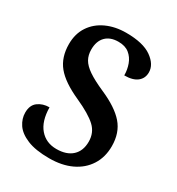

<svg xmlns="http://www.w3.org/2000/svg" viewBox="-175 -836 884 957"><g transform="rotate(30 267.0 -357.0)"><path d="M251 10Q172 10 124 -10Q76 -30 55 -61.5Q34 -93 34 -128Q34 -171 61 -191Q88 -211 126 -211Q127 -132 163 -90Q199 -48 259 -48Q317 -48 349 -77.5Q381 -107 381 -160Q381 -212 345 -245.5Q309 -279 227 -316Q133 -358 92.5 -407.5Q52 -457 52 -533Q52 -592 80.5 -635Q109 -678 159 -701Q209 -724 272 -724Q370 -724 419 -689Q468 -654 468 -609Q468 -575 443 -555Q418 -535 369 -535Q369 -568 358 -598Q347 -628 323.5 -647Q300 -666 261 -666Q214 -666 188 -639.5Q162 -613 162 -565Q162 -533 175.5 -509Q189 -485 222 -462.5Q255 -440 314 -414Q406 -374 449 -324.5Q492 -275 492 -198Q492 -135 462 -88Q432 -41 378 -15.5Q324 10 251 10Z"/></g></svg>

Font: Noto Serif SemiCondensed SemiBold
Style: Regular
Weight: 600
Width: 4
Designer: Monotype Design Team
Foundry: Monotype Imaging Inc.
Version: Version 2.013; ttfautohint (v1.8.4.7-5d5b)